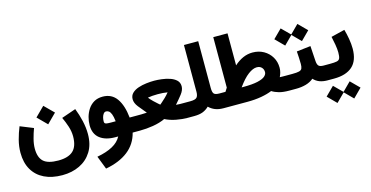

<svg xmlns="http://www.w3.org/2000/svg" viewBox="-90 -1125 3542 1835"><g transform="rotate(-15 1681.0 -208.0)"><path d="M253.4 -377 345.2 -468.3 437 -377 345.2 -285.2ZM490.2 -309.6 632.3 -358.9Q656.7 -296.9 672.4 -229.2Q688 -161.6 688 -97.7Q688 4.9 643.8 75.7Q599.6 146.5 523.7 183.1Q447.8 219.7 352.1 219.7Q249 219.7 174.3 183.3Q99.6 147 59.1 77.4Q18.6 7.8 18.6 -90.8Q18.6 -152.8 35.2 -216.6Q51.8 -280.3 75.7 -338.4L205.1 -286.1Q188 -240.2 174.6 -189.2Q161.1 -138.2 161.1 -93.3Q161.1 -6.3 204.3 33.9Q247.6 74.2 350.6 74.2Q449.2 74.2 497.1 30Q544.9 -14.2 545.4 -112.3Q545.4 -162.1 528.6 -213.4Q511.7 -264.6 490.2 -309.6Z M915 -406.2Q1004.4 -406.2 1053 -337.2Q1101.6 -268.1 1113.8 -146.5H1144V0H1104.5Q1077.1 108.9 991.7 175.3Q906.2 241.7 770 266.6L719.2 135.7Q812.5 118.7 873.3 85.4Q934.1 52.2 961.4 0H932.1Q836.4 0 780.8 -43.7Q725.1 -87.4 725.1 -173.8Q725.1 -213.4 736.3 -254.2Q747.6 -294.9 770.5 -329.6Q793.5 -364.3 829.3 -385.3Q865.2 -406.2 915 -406.2ZM975.6 -146.5Q970.2 -194.3 960.2 -219Q950.2 -243.7 937.5 -252.4Q924.8 -261.2 910.6 -261.2Q895.5 -261.2 885 -247.6Q874.5 -233.9 869.4 -214.4Q864.3 -194.8 864.3 -176.3Q864.3 -166.5 866.9 -159.7Q869.6 -152.8 882.8 -149.7Q896 -146.5 927.2 -146.5Z M1572.8 -148.9Q1592.3 -147 1612.3 -146.7Q1632.3 -146.5 1644.5 -146.5H1667V0H1644.5Q1596.7 0 1537.6 -11Q1478.5 -22 1428.7 -46.9Q1375.5 -22 1308.1 -11Q1240.7 0 1176.8 0H1124.5V-146.5H1178.2Q1198.7 -146.5 1229.2 -146.7Q1259.8 -147 1284.7 -148.9Q1248.5 -190.9 1217.5 -230.5Q1186.5 -270 1186.5 -307.1Q1186.5 -343.8 1210.7 -367.2Q1234.9 -390.6 1272.7 -403.3Q1310.5 -416 1352.5 -420.9Q1394.5 -425.8 1430.2 -425.8Q1463.4 -425.8 1504.4 -420.9Q1545.4 -416 1583.7 -403.3Q1622.1 -390.6 1646.7 -367.4Q1671.4 -344.2 1671.4 -307.1Q1671.4 -269.5 1640.6 -230.2Q1609.9 -190.9 1572.8 -148.9ZM1429.2 -292.5Q1402.3 -292.5 1376.5 -290.5Q1350.6 -288.6 1331.5 -284.7Q1349.6 -261.7 1372.6 -239.7Q1395.5 -217.8 1412.1 -203.6Q1428.7 -189.5 1428.7 -189.5Q1428.7 -189.5 1445.6 -203.9Q1462.4 -218.3 1485.4 -240.2Q1508.3 -262.2 1526.4 -285.2Q1505.9 -289.1 1481.2 -290.8Q1456.5 -292.5 1429.2 -292.5ZM1656.4 0V-146.5H1701.1V0Z M1861.3 -53.7Q1834 -26.9 1799.8 -13.4Q1765.6 0 1712.4 0H1681.6V-146.5H1713.4Q1763.2 -146.5 1778.8 -163.3Q1794.4 -180.2 1794.4 -219.2V-681.6H1935.5V-219.2Q1935.5 -176.3 1948.5 -161.4Q1961.4 -146.5 2002.9 -146.5H2018.6V0H2003.9Q1957 0 1922.4 -13.7Q1887.7 -27.3 1861.3 -53.7Z M2599.6 -147.5Q2611.3 -147 2624.5 -146.7Q2637.7 -146.5 2654.3 -146.5H2668.9V0H2653.8Q2594.7 0 2554.2 -11.2Q2513.7 -22.5 2485.4 -41Q2441.9 -22.5 2378.9 -11.2Q2315.9 0 2241.2 0H1999V-146.5H2062Q2067.9 -156.2 2073.5 -165Q2079.1 -173.8 2084.5 -182.1V-681.6H2225.6V-364.7Q2267.1 -402.3 2312.5 -422.6Q2357.9 -442.9 2407.2 -442.9Q2469.2 -442.9 2517.6 -415.5Q2565.9 -388.2 2593.8 -341.3Q2621.6 -294.4 2621.6 -235.4Q2621.6 -212.4 2615.5 -189.9Q2609.4 -167.5 2599.6 -147.5ZM2238.8 -147.5Q2329.6 -147.5 2381.3 -159.4Q2433.1 -171.4 2454.6 -190.4Q2476.1 -209.5 2476.1 -231.4Q2476.1 -259.8 2458.5 -277.8Q2440.9 -295.9 2410.2 -295.9Q2373 -295.9 2325.4 -260.5Q2277.8 -225.1 2222.2 -147.5Z M3043.5 0H3031.7Q2943.4 0 2896.5 -52.7Q2863.8 -24.9 2819.3 -12.5Q2774.9 0 2722.2 0H2649.4V-146.5H2723.1Q2768.6 -146.5 2790.5 -152.1Q2812.5 -157.7 2819.6 -173.1Q2826.7 -188.5 2826.7 -218.3Q2826.7 -248.5 2824.7 -281Q2822.8 -313.5 2820.8 -342.8L2959.5 -358.9L2969.2 -207.5Q2971.7 -172.9 2985.1 -159.7Q2998.5 -146.5 3032.7 -146.5H3043.5ZM2643.1 -511.2 2728 -595.7 2811 -513.2 2893.6 -595.7 2978.5 -510.7 2893.6 -425.8 2811 -508.8 2728 -425.8Z M3312.5 -424.8Q3325.2 -381.8 3334.2 -329.6Q3343.3 -277.3 3343.3 -232.4Q3343.3 -113.3 3279.8 -56.6Q3216.3 0 3096.7 0H3023.9V-146.5H3096.7Q3142.1 -146.5 3164.3 -151.4Q3186.5 -156.2 3193.8 -174.1Q3201.2 -191.9 3201.2 -231Q3201.2 -264.2 3193.4 -310.3Q3185.5 -356.4 3177.2 -391.6ZM2983.9 147.9 3068.8 63.5 3151.9 146 3234.4 63.5 3319.3 148.4 3234.4 233.4 3151.9 150.4 3068.8 233.4Z"/></g></svg>

Font: Vazir Black
Style: Black
Weight: 900
Designer: Saber Rastikerdar
Foundry: Saber Rastikerdar
Version: Version 30.0.0